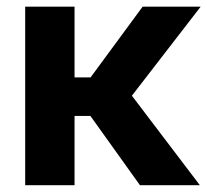

<svg xmlns="http://www.w3.org/2000/svg" viewBox="-20 -542 607 562"><path d="M198.2 -522.5V0H53.7V-522.5ZM567.4 -522.5 320.3 -202.6H168.9L160.6 -315.4H245.1L397.5 -522.5ZM389.6 0 239.7 -209.5 349.1 -284.2 564.9 0Z"/></svg>

Font: Inter 28pt
Style: Bold
Weight: 700
Designer: Rasmus Andersson
Foundry: rsms
Version: Version 4.001;git-66647c0bb